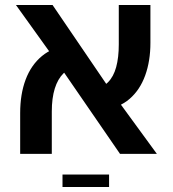

<svg xmlns="http://www.w3.org/2000/svg" viewBox="-20 -618 693 771"><path d="M462 0 204 -375 44 -598H191L434 -241L610 0ZM61 0V-164Q61 -240 83 -298.5Q105 -357 148.5 -393Q192 -429 255 -435L293 -351Q258 -346 235 -323.5Q212 -301 200 -262.5Q188 -224 188 -170V0ZM397 -178 355 -261Q391 -265 413.5 -287.5Q436 -310 446.5 -348.5Q457 -387 457 -440V-598H584V-446Q584 -373 563 -315Q542 -257 500.5 -221Q459 -185 397 -178ZM231 133V83H418V133Z"/></svg>

Font: Noto Sans Hebrew SemiBold
Style: Regular
Weight: 600
Designer: Monotype Design Team
Foundry: Monotype Imaging Inc.
Version: Version 2.003